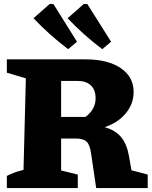

<svg xmlns="http://www.w3.org/2000/svg" viewBox="-20 -960 774 980"><path d="M651 -91 734 -69V0H471L445 -176Q439 -221 422 -237Q405 -253 366 -253H292V-90L377 -69V0H15V-62Q30 -70 50.5 -78Q71 -86 100 -93L112 -560L15 -589V-657H417Q530 -657 596 -612.5Q662 -568 662 -491Q662 -429 621 -380.5Q580 -332 514 -311Q568 -296 597.5 -261Q627 -226 638 -165ZM376 -547H292V-363H416Q468 -402 468 -458Q468 -501 444 -524Q420 -547 376 -547ZM328 -709Q231 -782 151 -867L234 -940L253 -939L373 -747ZM502 -709Q405 -782 325 -867L408 -940L426 -939L547 -747Z"/></svg>

Font: Piazzolla SC ExtraBold
Style: Regular
Weight: 800
Designer: Juan Pablo del Peral
Foundry: Huerta Tipografica
Version: Version 1.330